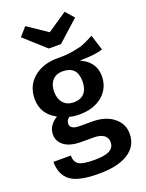

<svg xmlns="http://www.w3.org/2000/svg" viewBox="-184 -887 904 1192"><g transform="rotate(-20 268.5 -291.0)"><path d="M399 -800 448 -744 309 -619H229L90 -744L139 -800L269 -712ZM505 -603 537 -501Q486 -483 384 -483Q480 -440 480 -347Q480 -268 422.5 -218.5Q365 -169 267 -169Q231 -169 204 -177Q182 -162 182 -138Q182 -101 246 -101H327Q414 -101 467 -59Q520 -17 520 49Q520 129 452 173.5Q384 218 256 218Q121 218 68 177Q15 136 15 52H130Q130 94 156 111Q182 128 258 128Q331 128 361 110Q391 92 391 58Q391 28 368 11.5Q345 -5 301 -5H221Q146 -5 108 -34Q70 -63 70 -107Q70 -167 132 -205Q39 -254 39 -354Q39 -440 100 -492Q161 -544 258 -544Q317 -543 365 -551.5Q413 -560 439 -571Q465 -582 505 -603ZM260 -457Q217 -457 192.5 -429.5Q168 -402 168 -356Q168 -308 193 -280Q218 -252 262 -252Q308 -252 332 -279.5Q356 -307 356 -357Q356 -457 260 -457Z"/></g></svg>

Font: FiraGO Medium
Style: Regular
Weight: 500
Designer: bBox Type
Foundry: bBox Type GmbH
Version: Version 1.001;PS 001.001;hotconv 1.0.88;makeotf.lib2.5.64775